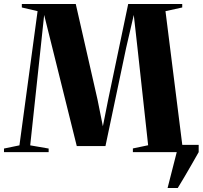

<svg xmlns="http://www.w3.org/2000/svg" viewBox="-36 -763 1016 963"><path d="M804.5 180 850.5 0 843.5 -36.5H960.5V0Q941.5 33.5 923.5 65Q905.5 96.5 888.5 125.2Q871.5 154 855.5 180ZM61.5 -34 152.5 -707 73.5 -725.5V-743H344L453 -264L480 -129.5L507 -265.5L607 -743H878V-725.5L794 -707L878.5 -34.5L952.5 -18V0H630.5V-18.5L707 -34.5L654 -518.5L635 -688L596.5 -522L493 -30.5H349L227.5 -519.5L185.5 -688L167.5 -519L115.5 -34L208 -18V0H-16V-18Z"/></svg>

Font: Merriweather 144pt
Style: Bold
Weight: 700
Version: Version 2.100